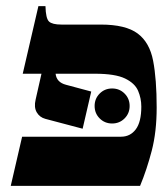

<svg xmlns="http://www.w3.org/2000/svg" viewBox="-20 -605 545 625"><path d="M308 -525Q389 -525 428 -496Q467 -467 478.5 -407Q490 -347 490 -255Q490 -176 474 -114.5Q458 -53 436 0H15L52 -160H374Q404 -160 422 -184Q440 -208 440 -258Q440 -285 429.5 -309.5Q419 -334 387 -349.5Q355 -365 289 -365H161Q164 -337 195 -329L277 -307L249 -186L128 -218Q109 -223 99.5 -239.5Q90 -256 96 -281L115 -365H54L105 -585H128Q129 -545 139.5 -535Q150 -525 180 -525ZM345 -203Q321 -203 304.5 -219.5Q288 -236 288 -260Q288 -284 304.5 -300.5Q321 -317 345 -317Q369 -317 385.5 -300.5Q402 -284 402 -260Q402 -236 385.5 -219.5Q369 -203 345 -203Z"/></svg>

Font: Bona Nova
Style: Bold
Weight: 700
Designer: Mateusz Machalski
Foundry: Capitalics
Version: Version 4.001; ttfautohint (v1.8.3)